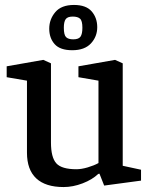

<svg xmlns="http://www.w3.org/2000/svg" viewBox="-20 -746 610 776"><path d="M237 10Q164 10 126.5 -25Q89 -60 89 -129V-420L7 -434V-478L155 -504L186 -490V-170Q186 -110 207.5 -86Q229 -62 289 -62Q309 -62 334.5 -69.5Q360 -77 378 -87V-420L297 -434V-478L445 -504L476 -490V-76L550 -60V-16L401 4L382 -44L377 -43Q353 -20 314 -5Q275 10 237 10ZM272 -543Q223 -543 201 -567.5Q179 -592 179 -630Q179 -668 203.5 -697Q228 -726 279 -726Q328 -726 350.5 -700Q373 -674 373 -636Q373 -598 347.5 -570.5Q322 -543 272 -543ZM276 -587Q298 -587 305.5 -598Q313 -609 313 -634Q313 -662 303.5 -670.5Q294 -679 274 -679Q253 -679 245.5 -668.5Q238 -658 238 -634Q238 -605 247 -596Q256 -587 276 -587Z"/></svg>

Font: Faustina Light Medium
Style: Regular
Weight: 500
Version: Version 1.200